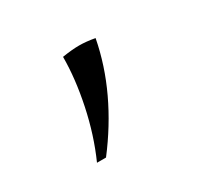

<svg xmlns="http://www.w3.org/2000/svg" viewBox="-67 -214 451 424"><g transform="rotate(-30 158.5 -2.0)"><path d="M75 120Q100 64 113.5 -0.5Q127 -65 127 -120Q152 -124 170 -124Q188 -124 210 -120Q198 -57 169.5 3.5Q141 64 98 120Z"/></g></svg>

Font: Bona Nova
Style: Italic
Weight: 400
Italic angle: -4°
Designer: Mateusz Machalski
Foundry: Capitalics
Version: Version 4.001; ttfautohint (v1.8.3)